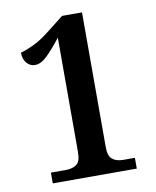

<svg xmlns="http://www.w3.org/2000/svg" viewBox="-82 -781 685 844"><g transform="rotate(-10 261.0 -359.0)"><path d="M85 0V-48H152Q181 -48 199.5 -61Q218 -74 218 -116V-627Q183 -582 154.5 -554Q126 -526 99 -526Q77 -526 62 -543.5Q47 -561 47 -590Q75 -598 108.5 -614Q142 -630 188 -667L253 -718H342V-116Q342 -77 359.5 -62.5Q377 -48 408 -48H460V0Z"/></g></svg>

Font: Noto Serif Hebrew SemiCondensed SemiBold
Style: Regular
Weight: 600
Width: 4
Designer: Monotype Design Team
Foundry: Monotype Imaging Inc.
Version: Version 2.004; ttfautohint (v1.8.4.7-5d5b)